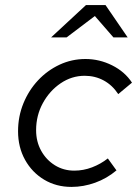

<svg xmlns="http://www.w3.org/2000/svg" viewBox="-20 -726 539 755"><path d="M261 9Q201 9 153.5 -19.5Q106 -48 78.5 -97.5Q51 -147 51 -210Q51 -268 72 -319.5Q93 -371 129.5 -410Q166 -449 214 -471.5Q262 -494 316 -494Q371 -494 421 -469Q471 -444 499 -401L445 -356Q422 -391 388 -409.5Q354 -428 313 -428Q262 -428 218.5 -398.5Q175 -369 148.5 -320.5Q122 -272 122 -214Q122 -169 142 -133Q162 -97 196 -76Q230 -55 272 -55Q308 -55 342 -68Q376 -81 404 -103L438 -56Q400 -24 354 -7.5Q308 9 261 9ZM181 -579 318 -706H395L482 -579H426L353 -663L242 -579Z"/></svg>

Font: Red Hat Text VF
Style: Italic
Weight: 300
Italic angle: -12°
Designer: Pentagram, MCKL
Foundry: Pentagram, MCKL
Version: Version 1.023